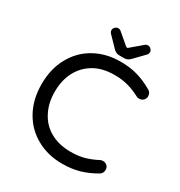

<svg xmlns="http://www.w3.org/2000/svg" viewBox="-199 -997 1077 1147"><g transform="rotate(30 339.5 -423.5)"><path d="M220.7 -32.2Q141.6 -75.2 97.2 -155.3Q52.7 -235.4 52.7 -340.8Q52.7 -447.3 97.7 -527.3Q141.6 -606.4 219.2 -649.4Q296.9 -692.4 395.5 -692.4Q460 -692.4 511.7 -677.7Q563.5 -663.1 618.2 -631.8Q640.6 -621.1 640.6 -593.8Q640.6 -579.1 629.4 -567.4Q618.2 -555.7 600.6 -555.7Q589.8 -555.7 583 -559.6Q538.1 -583 497.1 -594.2Q456.1 -605.5 404.3 -605.5Q320.3 -605.5 262.7 -571.3Q205.1 -537.1 174.3 -478Q143.6 -418.9 143.6 -340.8Q143.6 -262.7 173.8 -205.1Q204.1 -143.6 263.7 -109.9Q323.2 -76.2 404.3 -76.2Q456.1 -76.2 497.1 -87.4Q538.1 -98.6 583 -122.1Q589.8 -126 600.6 -126Q618.2 -126 629.4 -114.7Q640.6 -103.5 640.6 -87.9Q640.6 -61.5 618.2 -49.8Q563.5 -18.6 511.7 -3.9Q460 10.7 395.5 10.7Q297.9 10.7 220.7 -32.2ZM283.2 -858.4Q293.9 -858.4 301.8 -851.6L377.9 -787.1Q383.8 -783.2 385.7 -783.2Q389.6 -783.2 393.6 -787.1L469.7 -851.6Q477.5 -858.4 488.3 -858.4Q500 -858.4 509.3 -849.1Q518.6 -839.8 518.6 -829.1Q518.6 -818.4 510.7 -808.6L444.3 -740.2Q425.8 -720.7 404.3 -720.7H367.2Q345.7 -720.7 327.1 -740.2L260.7 -808.6Q252.9 -818.4 252.9 -829.1Q252.9 -839.8 262.2 -849.1Q271.5 -858.4 283.2 -858.4Z"/></g></svg>

Font: jf-openhuninn-2.0
Style: Regular
Weight: 400
Designer: [Kosugi Maru]
Designed by MOTOYA      

[Varela Round]
Joe Prince (Latin component); Avraham Cornfeld (Hebrew component)
Foundry: justfont CO.,LTD.
Version: 2.0